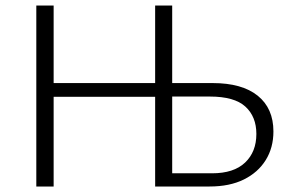

<svg xmlns="http://www.w3.org/2000/svg" viewBox="-20 -678 1065 698"><path d="M544 0V-658H606V-48H751Q830 -48 871 -87Q912 -126 912 -191Q912 -254 872 -290.5Q832 -327 743 -327H584V-376H753Q860 -376 917 -330Q974 -284 974 -200Q974 -141 946 -96Q918 -51 866.5 -25.5Q815 0 742 0ZM112 0V-658H175V0ZM133 -326V-376H587V-326Z"/></svg>

Font: Ysabeau Office Light
Style: Regular
Weight: 300
Designer: Christian Thalmann (Catharsis Fonts)
Version: Version 2.001;gftools[0.9.30]; featfreeze: tnum,lnum,ss02